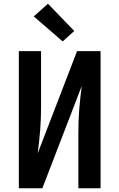

<svg xmlns="http://www.w3.org/2000/svg" viewBox="-20 -1009 640 1029"><path d="M81 0V-735H200V-441Q200 -409 199 -377Q198 -345 195.5 -313.5Q193 -282 189.5 -250Q186 -218 182 -187L393 -735H519V0H400V-294Q400 -326 401 -358Q402 -390 404.5 -421.5Q407 -453 410.5 -485Q414 -517 418 -548L207 0ZM316 -787 161 -921 237 -989 378 -843Z"/></svg>

Font: Iosevka Extended
Style: Bold
Weight: 700
Width: 7
Monospace: yes
Designer: Belleve Invis
Foundry: Belleve Invis
Version: Version 32.5.0; ttfautohint (v1.8.4)